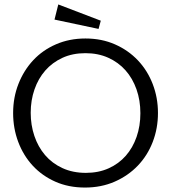

<svg xmlns="http://www.w3.org/2000/svg" viewBox="-20 -833 768 863"><path d="M423 -703 225 -745 242 -813 433 -740ZM690 -325Q690 -256 666.5 -195Q643 -134 599.5 -88.5Q556 -43 495.5 -16.5Q435 10 362 10Q288 10 228.5 -16.5Q169 -43 127 -88.5Q85 -134 62 -195Q39 -256 39 -325Q39 -395 63 -456Q87 -517 129.5 -562.5Q172 -608 232 -634Q292 -660 364 -660Q437 -660 497 -633.5Q557 -607 600 -561.5Q643 -516 666.5 -455Q690 -394 690 -325ZM611 -324Q611 -382 593.5 -431.5Q576 -481 544 -517Q512 -553 466.5 -573.5Q421 -594 364 -594Q306 -594 260.5 -573Q215 -552 183.5 -516Q152 -480 135 -431Q118 -382 118 -326Q118 -271 134.5 -222Q151 -173 182.5 -136Q214 -99 260.5 -77.5Q307 -56 366 -56Q423 -56 468.5 -76.5Q514 -97 545.5 -133Q577 -169 594 -218Q611 -267 611 -324Z"/></svg>

Font: Zilla Slab Regular
Style: Regular
Weight: 400
Designer: Typotheque.com
Foundry: Typotheque type foundry
Version: Version 1.0; 2017